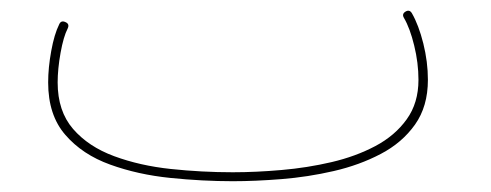

<svg xmlns="http://www.w3.org/2000/svg" viewBox="-20 -335 910 356"><path d="M69.3 -182.1Q69.3 -209.5 75 -240.5Q80.6 -271.5 89.8 -290Q93.3 -297.9 101.6 -293.9Q109.4 -290.5 105.5 -282.2Q97.7 -267.1 92.3 -237.1Q86.9 -207 86.9 -182.1Q86.9 -128.9 115.5 -95.9Q144 -63 191.7 -45.4Q239.3 -27.8 296.6 -21.7Q354 -15.6 411.6 -15.6Q454.6 -15.6 502.2 -19.8Q549.8 -23.9 594.7 -34.4Q639.6 -44.9 676 -64.2Q712.4 -83.5 734.1 -113.8Q755.9 -144 755.9 -187Q755.9 -218.3 748 -250.5Q740.2 -282.7 729 -301.8Q724.6 -309.1 731.9 -313.5Q739.3 -317.9 743.7 -310.5Q756.3 -288.6 764.9 -254.4Q773.4 -220.2 773.4 -187Q773.4 -137.7 749.5 -104Q725.6 -70.3 686 -49.6Q646.5 -28.8 598.6 -17.8Q550.8 -6.8 502 -2.9Q453.1 1 411.6 1Q355.5 1 295.7 -5.1Q235.8 -11.2 184.3 -29.8Q132.8 -48.3 101.1 -85Q69.3 -121.6 69.3 -182.1Z"/></svg>

Font: Mikhak Thin
Style: Regular
Weight: 100
Designer: Amin Abedi
Version: Version 3.3